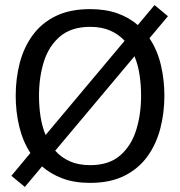

<svg xmlns="http://www.w3.org/2000/svg" viewBox="-20 -712 709 758"><path d="M336 10Q274 10 227 -7.5Q180 -25 146 -55L78 26L25 -18L100 -108Q70 -154 56 -212.5Q42 -271 42 -334Q42 -402 58 -463.5Q74 -525 109 -573Q144 -621 200 -648.5Q256 -676 336 -676Q396 -676 443 -659.5Q490 -643 524 -613L590 -692L643 -648L570 -561Q601 -515 615 -456Q629 -397 629 -334Q629 -267 613 -205Q597 -143 562 -94.5Q527 -46 471 -18Q415 10 336 10ZM134 -334Q134 -291 140 -252Q146 -213 160 -179L472 -551Q448 -577 414.5 -591.5Q381 -606 336 -606Q262 -606 217.5 -568.5Q173 -531 153.5 -469.5Q134 -408 134 -334ZM336 -60Q410 -60 454 -98Q498 -136 517.5 -198Q537 -260 537 -334Q537 -377 531 -416.5Q525 -456 511 -490L198 -117Q222 -90 256 -75Q290 -60 336 -60Z"/></svg>

Font: Epunda Sans
Style: Regular
Weight: 400
Designer: Simon Atzbach
Foundry: typofactur
Version: Version 2.204; ttfautohint (v1.8.4.7-5d5b)